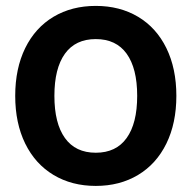

<svg xmlns="http://www.w3.org/2000/svg" viewBox="-20 -610 640 641"><path d="M568.8 -290Q568.8 -198.7 535.4 -130.6Q502 -62.5 440.9 -25.9Q379.9 10.7 299.8 10.7Q219.7 10.7 158.7 -25.9Q97.7 -62.5 64.2 -130.6Q30.8 -198.7 30.8 -290Q30.8 -381.3 64.2 -449.5Q97.7 -517.6 158.7 -554Q219.7 -590.3 299.8 -590.3Q379.9 -590.3 440.9 -554Q502 -517.6 535.4 -449.5Q568.8 -381.3 568.8 -290ZM161.6 -290Q161.6 -198.2 196.8 -149.2Q231.9 -100.1 299.8 -100.1Q367.7 -100.1 402.8 -149.2Q438 -198.2 438 -290Q438 -381.8 402.8 -430.7Q367.7 -479.5 299.8 -479.5Q231.9 -479.5 196.8 -430.7Q161.6 -381.8 161.6 -290Z"/></svg>

Font: Courier Prime
Style: Bold
Weight: 700
Designer: Alan Dague-Greene, Quote-Unquote Apps
Foundry: Quote-Unquote Apps
Version: Version 3.018